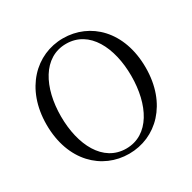

<svg xmlns="http://www.w3.org/2000/svg" viewBox="-166 -913 1099 1097"><g transform="rotate(-30 383.5 -364.5)"><path d="M383 16C561 16 710 -126 710 -364C710 -605 561 -745 383 -745C206 -745 56 -601 56 -364C56 -123 206 16 383 16ZM383 -18C231 -18 151 -175 151 -364C151 -552 231 -709 383 -709C536 -709 615 -552 615 -364C615 -175 536 -18 383 -18Z"/></g></svg>

Font: NameLogos Serif 2
Style: Regular
Weight: 500
Version: Version 0.1